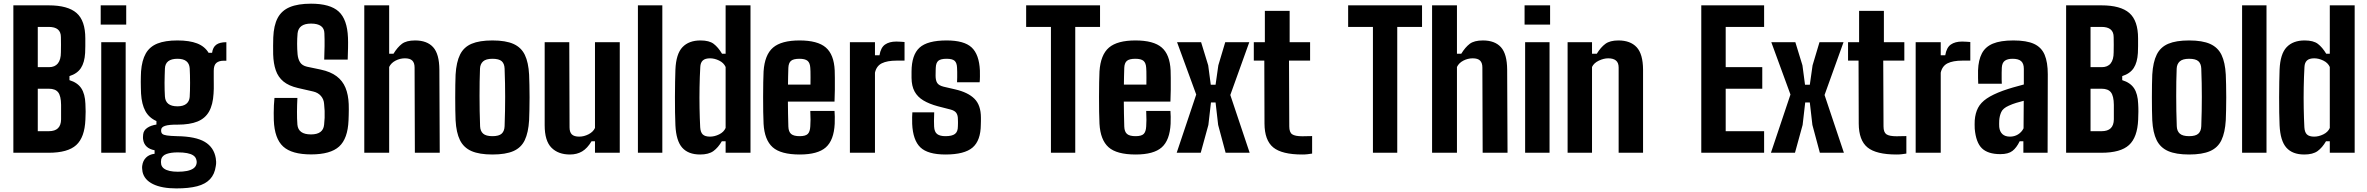

<svg xmlns="http://www.w3.org/2000/svg" viewBox="-20 -829 12848 1042"><path d="M52.5 0V-800H244Q348 -800 395.5 -758.5Q443 -717 443 -620.5Q443 -597.5 443 -578.8Q443 -560 442 -541.5Q439 -490 419.2 -459.8Q399.5 -429.5 357 -416V-394Q401 -380.5 421.2 -349.8Q441.5 -319 443.5 -266Q445 -242.5 444.8 -223Q444.5 -203.5 443.5 -179.5Q439.5 -83.5 393.8 -41.8Q348 0 244.5 0ZM185 -117H244.5Q278 -117 294.5 -133Q311 -149 311.5 -181Q311.5 -202 311.5 -220.8Q311.5 -239.5 311.5 -260Q311 -308 295.8 -327.8Q280.5 -347.5 245 -347.5H185ZM185 -464.5H246Q278 -464.5 294.2 -485Q310.5 -505.5 310.5 -545Q311 -566.5 311 -586.2Q311 -606 310.5 -627.5Q310.5 -655.5 294 -669.2Q277.5 -683 244 -683H185Z M526.5 -695.5V-800H665V-695.5ZM529.5 0V-600H662V0Z M937 193.5Q858 193.5 810.5 170.2Q763 147 753.5 103.5Q752.5 96.5 751.5 86.8Q750.5 77 752 69.5Q755.5 43 772.8 26Q790 9 819 5.5V-13.5Q791 -19 775.8 -33.5Q760.5 -48 757 -70.5Q755.5 -80 756 -86.2Q756.5 -92.5 757 -100Q759.5 -121.5 779 -135Q798.5 -148.5 829 -153V-172Q788.5 -190 768.8 -226.5Q749 -263 745.5 -321Q745 -337 744.5 -353.2Q744 -369.5 744 -385Q744 -400.5 744.5 -414.8Q745 -429 745.5 -441.5Q750 -501.5 771.2 -538.8Q792.5 -576 834.5 -592.8Q876.5 -609.5 943 -609.5Q1008 -609.5 1049.5 -593.5Q1091 -577.5 1112 -542.5H1131Q1135 -572.5 1153.5 -586.2Q1172 -600 1208.5 -600V-499.5H1194Q1168.5 -499.5 1154.2 -487.5Q1140 -475.5 1140 -444.5V-417.5Q1140 -409.5 1140 -398.5Q1140 -387.5 1140.2 -374.2Q1140.5 -361 1140.2 -347.5Q1140 -334 1139 -321Q1135.5 -260.5 1114.5 -223.5Q1093.5 -186.5 1051.8 -169.5Q1010 -152.5 943 -152.5Q897 -153 875.8 -146Q854.5 -139 854.5 -123V-119.5Q854.5 -108.5 861 -102.5Q867.5 -96.5 886 -93.8Q904.5 -91 941 -90Q1042 -88.5 1091.5 -59Q1141 -29.5 1151 29.5Q1152.5 37.5 1153 49Q1153.5 60.5 1151 73Q1145 116.5 1120 143.2Q1095 170 1049.8 181.8Q1004.5 193.5 937 193.5ZM945 103Q973.5 103 994.5 98.8Q1015.5 94.5 1028.5 85.8Q1041.5 77 1045.5 63.5Q1048 55.5 1047.5 48.5Q1047 41.5 1044.5 34.5Q1040.5 22 1028.2 14Q1016 6 995.2 2Q974.5 -2 945 -2Q907.5 -2 884 6.5Q860.5 15 855 35Q853.5 43 853.5 50Q853.5 57 855 64Q858.5 77.5 870.2 86Q882 94.5 901 98.8Q920 103 945 103ZM943 -252Q974 -252 990.8 -265.2Q1007.5 -278.5 1009.5 -302.5Q1010.5 -318.5 1011 -338Q1011.5 -357.5 1011.5 -378.8Q1011.5 -400 1011 -420.8Q1010.5 -441.5 1009.5 -459Q1007.5 -484 991.2 -497Q975 -510 943 -510Q910.5 -510 893.2 -496.8Q876 -483.5 875 -456.5Q874.5 -439 873.8 -419.5Q873 -400 873 -379.8Q873 -359.5 873.5 -340.5Q874 -321.5 875 -306Q876.5 -279 893.5 -265.5Q910.5 -252 943 -252Z M1668.5 9Q1563.5 9 1516.8 -33.8Q1470 -76.5 1466 -176Q1465.5 -195 1465.5 -215.8Q1465.5 -236.5 1466.5 -257.2Q1467.5 -278 1469.5 -297.5H1594Q1592 -259 1591.8 -222Q1591.5 -185 1594 -152.5Q1596.5 -126 1614.8 -112.8Q1633 -99.5 1668 -99.5Q1701 -99.5 1718.8 -112.8Q1736.5 -126 1739 -152.5Q1741 -171 1741.8 -189.8Q1742.5 -208.5 1741.8 -227.2Q1741 -246 1739 -264.5Q1737.5 -290 1721.8 -308.2Q1706 -326.5 1679.5 -332.5L1596.5 -351.5Q1547 -363 1518.2 -386.8Q1489.5 -410.5 1476.8 -447.2Q1464 -484 1462.5 -534Q1462 -558.5 1462.2 -580.2Q1462.5 -602 1463 -625Q1465.5 -691 1487 -731.5Q1508.5 -772 1553 -790.5Q1597.5 -809 1668 -809Q1771.5 -809 1818 -766.5Q1864.5 -724 1868.5 -625Q1869.5 -601 1868.8 -568.2Q1868 -535.5 1867 -505.5H1739.5Q1741 -543 1741.5 -578.2Q1742 -613.5 1740.5 -648.5Q1740 -674.5 1721.8 -687.8Q1703.5 -701 1668 -701Q1634.5 -701 1616.2 -687.8Q1598 -674.5 1595 -648.5Q1592.5 -619.5 1592.5 -591.2Q1592.5 -563 1595 -534Q1597.5 -508 1608.8 -490.5Q1620 -473 1646 -467L1720 -451.5Q1774 -440 1806.8 -415.2Q1839.5 -390.5 1855 -352.8Q1870.5 -315 1872.5 -264.5Q1873 -250.5 1873 -235.2Q1873 -220 1872.5 -205Q1872 -190 1871.5 -176Q1867.5 -76.5 1820.5 -33.8Q1773.5 9 1668.5 9Z M1957 0V-800H2092V-537.5H2115.5Q2137 -572.5 2161.2 -591Q2185.5 -609.5 2233 -609.5Q2297.5 -609.5 2330.8 -572.8Q2364 -536 2364.5 -451L2366.5 0H2231.5L2230 -462.5Q2230 -488 2217.5 -500.2Q2205 -512.5 2177.5 -512.5Q2151 -512.5 2126.8 -500Q2102.5 -487.5 2092 -465.5V0Z M2652.5 9.5Q2581.5 9.5 2539 -9Q2496.5 -27.5 2476.2 -68.5Q2456 -109.5 2452.5 -176.5Q2451.5 -198.5 2451 -230.8Q2450.5 -263 2450.5 -299.2Q2450.5 -335.5 2451 -368.5Q2451.5 -401.5 2452.5 -424Q2456.5 -492 2476.8 -532.8Q2497 -573.5 2539.5 -591.5Q2582 -609.5 2652.5 -609.5Q2724.5 -609.5 2766.8 -590.5Q2809 -571.5 2828.5 -530.8Q2848 -490 2851.5 -424Q2852.5 -401.5 2853.2 -368.8Q2854 -336 2854 -300.5Q2854 -265 2853.2 -232.2Q2852.5 -199.5 2851.5 -176.5Q2847.5 -109.5 2828 -68.5Q2808.5 -27.5 2766.2 -9Q2724 9.5 2652.5 9.5ZM2652.5 -90Q2688 -90 2702.8 -103.8Q2717.5 -117.5 2718.5 -144Q2720 -188.5 2720.8 -227.5Q2721.5 -266.5 2721.5 -303.2Q2721.5 -340 2720.8 -377.5Q2720 -415 2718.5 -457Q2717.5 -483.5 2702.8 -496.8Q2688 -510 2652.5 -510Q2617.5 -510 2601.8 -495.8Q2586 -481.5 2585 -456.5Q2583.5 -423.5 2583 -386Q2582.5 -348.5 2582.5 -308.2Q2582.5 -268 2583.2 -226.8Q2584 -185.5 2585.5 -144Q2586.5 -117.5 2602 -103.8Q2617.5 -90 2652.5 -90Z M3073 9.5Q3009.5 9.5 2972.8 -27.5Q2936 -64.5 2936 -149V-600H3069.5L3071 -138Q3071 -112 3083.2 -99.8Q3095.5 -87.5 3123.5 -87.5Q3149 -87.5 3174 -100.2Q3199 -113 3209 -134.5V-600H3343.5V0H3209V-62.5H3190.5Q3167.5 -24 3139.2 -7.2Q3111 9.5 3073 9.5Z M3442 0V-800H3574.5V0Z M3779.5 9.5Q3715.5 9.5 3682.5 -27.5Q3649.5 -64.5 3645.5 -149Q3644 -178.5 3643.5 -218.8Q3643 -259 3643 -302.2Q3643 -345.5 3643.8 -384.8Q3644.5 -424 3645.5 -451Q3649 -536.5 3683.8 -573Q3718.5 -609.5 3781.5 -609.5Q3829 -609.5 3853.2 -591Q3877.5 -572.5 3898.5 -537.5H3918V-800H4053V0H3918V-62.5H3897.5Q3877.5 -28 3851.8 -9.2Q3826 9.5 3779.5 9.5ZM3833.5 -87.5Q3858 -87.5 3883 -99.8Q3908 -112 3918 -134.5V-465.5Q3908 -488 3883 -500.2Q3858 -512.5 3833.5 -512.5Q3807 -512.5 3794.2 -500.8Q3781.5 -489 3780.5 -465.5Q3777.5 -412 3776.5 -355Q3775.5 -298 3776.5 -242.5Q3777.5 -187 3780 -138.5Q3781.5 -111.5 3793.8 -99.5Q3806 -87.5 3833.5 -87.5Z M4320.5 9.5Q4217.5 9.5 4173.2 -30Q4129 -69.5 4124 -157Q4122.5 -183.5 4122 -222.5Q4121.5 -261.5 4121.5 -303.5Q4121.5 -345.5 4122.2 -382.5Q4123 -419.5 4124 -441.5Q4130 -532 4175.5 -570.8Q4221 -609.5 4319 -609.5Q4417.5 -609.5 4461.8 -571.2Q4506 -533 4510 -447Q4510.5 -435 4510.8 -406.2Q4511 -377.5 4510.8 -342.5Q4510.5 -307.5 4509 -277.5H4256Q4256 -245 4256.8 -211.8Q4257.5 -178.5 4258.5 -142Q4259.5 -114 4273.5 -102Q4287.5 -90 4320 -90Q4351.5 -90 4363.8 -102Q4376 -114 4377.5 -143Q4378.5 -158 4378.8 -178.2Q4379 -198.5 4377.5 -227H4509Q4510 -218.5 4510.5 -195.8Q4511 -173 4510 -157Q4505.5 -68 4461.8 -29.2Q4418 9.5 4320.5 9.5ZM4256.5 -370H4378.5Q4378.5 -389.5 4378.8 -408.5Q4379 -427.5 4378.5 -441.5Q4378 -455.5 4377.5 -461Q4376 -487.5 4362.8 -498.8Q4349.5 -510 4319 -510Q4285.5 -510 4272.5 -498.5Q4259.5 -487 4258.5 -461Q4258 -437.5 4257.2 -414.8Q4256.5 -392 4256.5 -370Z M4592.5 0V-600H4728.5V-529H4753Q4760 -571 4783.2 -587.2Q4806.5 -603.5 4844.5 -603.5Q4856.5 -603.5 4868.8 -602.5Q4881 -601.5 4889 -601V-500H4846Q4795 -500 4765.8 -485.5Q4736.5 -471 4728.5 -434.5V0Z M5111 9.5Q5015.5 9.5 4975 -29.2Q4934.5 -68 4930.5 -156.5Q4930 -176.5 4930.2 -193.2Q4930.5 -210 4931.5 -219.5H5050Q5048.5 -190 5048.8 -172.8Q5049 -155.5 5049.5 -142Q5051 -113 5066 -101.5Q5081 -90 5111 -90Q5146.5 -90 5162.5 -102Q5178.5 -114 5178.5 -143Q5179 -156 5179 -160Q5179 -164 5179 -167.8Q5179 -171.5 5178.5 -183.5Q5178.5 -203.5 5170 -216Q5161.5 -228.5 5139 -234.5L5069 -252.5Q5023 -265 4991.2 -284Q4959.5 -303 4943.5 -332.5Q4927.5 -362 4927 -406Q4927 -416 4927 -424.2Q4927 -432.5 4927 -441Q4927.5 -531 4970.2 -570.2Q5013 -609.5 5117.5 -609.5Q5212.5 -609.5 5253.2 -571.5Q5294 -533.5 5298 -446.5Q5298.5 -436 5298.2 -413.5Q5298 -391 5296.5 -382.5H5174Q5174.5 -394 5174.8 -409.2Q5175 -424.5 5174.8 -438.8Q5174.5 -453 5174 -461.5Q5173 -488 5160.8 -499Q5148.5 -510 5117.5 -510Q5085 -510 5072.2 -499Q5059.5 -488 5058.5 -461.5Q5058.5 -458 5058 -448.5Q5057.5 -439 5057.5 -418Q5057.5 -393 5066.2 -379Q5075 -365 5101 -358.5L5163.5 -344Q5233.5 -328 5268.5 -293Q5303.5 -258 5303.5 -190.5Q5303.5 -181 5303.5 -172Q5303.5 -163 5303 -153Q5302.5 -66.5 5258.5 -28.5Q5214.5 9.5 5111 9.5Z M5683.5 0V-683H5549V-800H5950V-683H5815.5V0Z M6143.5 9.5Q6040.5 9.5 5996.2 -30Q5952 -69.5 5947 -157Q5945.5 -183.5 5945 -222.5Q5944.5 -261.5 5944.5 -303.5Q5944.5 -345.5 5945.2 -382.5Q5946 -419.5 5947 -441.5Q5953 -532 5998.5 -570.8Q6044 -609.5 6142 -609.5Q6240.5 -609.5 6284.8 -571.2Q6329 -533 6333 -447Q6333.5 -435 6333.8 -406.2Q6334 -377.5 6333.8 -342.5Q6333.5 -307.5 6332 -277.5H6079Q6079 -245 6079.8 -211.8Q6080.5 -178.5 6081.5 -142Q6082.5 -114 6096.5 -102Q6110.5 -90 6143 -90Q6174.5 -90 6186.8 -102Q6199 -114 6200.5 -143Q6201.5 -158 6201.8 -178.2Q6202 -198.5 6200.5 -227H6332Q6333 -218.5 6333.5 -195.8Q6334 -173 6333 -157Q6328.5 -68 6284.8 -29.2Q6241 9.5 6143.5 9.5ZM6079.5 -370H6201.5Q6201.5 -389.5 6201.8 -408.5Q6202 -427.5 6201.5 -441.5Q6201 -455.5 6200.5 -461Q6199 -487.5 6185.8 -498.8Q6172.5 -510 6142 -510Q6108.5 -510 6095.5 -498.5Q6082.5 -487 6081.5 -461Q6081 -437.5 6080.2 -414.8Q6079.5 -392 6079.5 -370Z M6366 0 6472 -316 6368 -600H6498.5L6537 -474.5L6551 -369H6577L6592 -474.5L6629.5 -600H6760L6657 -313.5L6762 0H6631.5L6591 -151L6577 -273H6552L6538 -151L6496.5 0Z M7047.5 9.5Q6937 9.5 6890 -29Q6843 -67.5 6842.5 -158.5L6841.5 -500H6784.5V-600H6844.5V-770H6979V-600H7090V-500H6975.5L6977 -143Q6977 -111 6992.8 -100.2Q7008.5 -89.5 7048 -89.5Q7061.5 -89.5 7073.8 -90Q7086 -90.5 7101 -90.5V4.5Q7089 6.5 7076 8Q7063 9.5 7047.5 9.5Z M7431 0V-683H7296.5V-800H7697.5V-683H7563V0Z M7752 0V-800H7887V-537.5H7910.5Q7932 -572.5 7956.2 -591Q7980.5 -609.5 8028 -609.5Q8092.5 -609.5 8125.8 -572.8Q8159 -536 8159.5 -451L8161.5 0H8026.5L8025 -462.5Q8025 -488 8012.5 -500.2Q8000 -512.5 7972.5 -512.5Q7946 -512.5 7921.8 -500Q7897.5 -487.5 7887 -465.5V0Z M8254 -695.5V-800H8392.5V-695.5ZM8257 0V-600H8389.5V0Z M8487.5 0V-600H8620V-537.5H8646Q8667.5 -572.5 8692.5 -591Q8717.5 -609.5 8763.5 -609.5Q8828 -609.5 8862.2 -572.8Q8896.5 -536 8897 -451V0H8764.5V-462.5Q8764.5 -488.5 8750 -500.5Q8735.5 -512.5 8708 -512.5Q8683.5 -512.5 8656.8 -499.8Q8630 -487 8620 -465.5V0Z M9213 0V-800H9554V-683H9345.5V-464.5H9544V-347.5H9345.5V-117H9554V0Z M9591 0 9697 -316 9593 -600H9723.5L9762 -474.5L9776 -369H9802L9817 -474.5L9854.5 -600H9985L9882 -313.5L9987 0H9856.5L9816 -151L9802 -273H9777L9763 -151L9721.5 0Z M10272.5 9.5Q10162 9.5 10115 -29Q10068 -67.5 10067.5 -158.5L10066.5 -500H10009.5V-600H10069.5V-770H10204V-600H10315V-500H10200.5L10202 -143Q10202 -111 10217.8 -100.2Q10233.5 -89.5 10273 -89.5Q10286.5 -89.5 10298.8 -90Q10311 -90.5 10326 -90.5V4.5Q10314 6.5 10301 8Q10288 9.5 10272.5 9.5Z M10376.5 0V-600H10512.5V-529H10537Q10544 -571 10567.2 -587.2Q10590.5 -603.5 10628.5 -603.5Q10640.5 -603.5 10652.8 -602.5Q10665 -601.5 10673 -601V-500H10630Q10579 -500 10549.8 -485.5Q10520.5 -471 10512.5 -434.5V0Z M10836 7.5Q10769 7.5 10736.2 -24Q10703.5 -55.5 10697 -130.5Q10696.5 -140 10696.5 -153.2Q10696.5 -166.5 10697 -175.5Q10700 -215 10715 -243.8Q10730 -272.5 10762.5 -294.5Q10795 -316.5 10849.5 -336.5Q10877.5 -346.5 10904.2 -354.2Q10931 -362 10963.5 -370.5V-455.5Q10963.5 -484 10949 -497Q10934.5 -510 10902.5 -510Q10874.5 -510 10860 -499Q10845.5 -488 10844 -462Q10843.5 -454 10843.2 -434.8Q10843 -415.5 10843.2 -397.2Q10843.5 -379 10844 -374.5H10716Q10715.5 -384.5 10715 -405.5Q10714.5 -426.5 10715 -447Q10717 -503 10735.8 -539Q10754.5 -575 10795.5 -592.2Q10836.5 -609.5 10907 -609.5Q10978.5 -609.5 11019 -590.8Q11059.5 -572 11076.5 -531.5Q11093.5 -491 11093.5 -426L11092.5 0H10961V-62.5H10941Q10924 -27 10901.5 -9.8Q10879 7.5 10836 7.5ZM10888.5 -87.5Q10912.5 -87.5 10932 -99.5Q10951.5 -111.5 10962 -132.5L10963 -282Q10943 -277 10922.2 -270.8Q10901.5 -264.5 10882 -255.5Q10850 -241.5 10840.8 -220.5Q10831.5 -199.5 10830 -175.5Q10829.5 -162.5 10829.5 -156.5Q10829.5 -150.5 10830 -140Q10832.5 -115 10847.2 -101.2Q10862 -87.5 10888.5 -87.5Z M11193 0V-800H11384.5Q11488.5 -800 11536 -758.5Q11583.5 -717 11583.5 -620.5Q11583.5 -597.5 11583.5 -578.8Q11583.5 -560 11582.5 -541.5Q11579.5 -490 11559.8 -459.8Q11540 -429.5 11497.5 -416V-394Q11541.5 -380.5 11561.8 -349.8Q11582 -319 11584 -266Q11585.5 -242.5 11585.2 -223Q11585 -203.5 11584 -179.5Q11580 -83.5 11534.2 -41.8Q11488.5 0 11385 0ZM11325.5 -117H11385Q11418.5 -117 11435 -133Q11451.5 -149 11452 -181Q11452 -202 11452 -220.8Q11452 -239.5 11452 -260Q11451.5 -308 11436.2 -327.8Q11421 -347.5 11385.5 -347.5H11325.5ZM11325.5 -464.5H11386.5Q11418.5 -464.5 11434.8 -485Q11451 -505.5 11451 -545Q11451.5 -566.5 11451.5 -586.2Q11451.5 -606 11451 -627.5Q11451 -655.5 11434.5 -669.2Q11418 -683 11384.5 -683H11325.5Z M11860.5 9.5Q11789.5 9.5 11747 -9Q11704.5 -27.5 11684.2 -68.5Q11664 -109.5 11660.5 -176.5Q11659.5 -198.5 11659 -230.8Q11658.5 -263 11658.5 -299.2Q11658.5 -335.5 11659 -368.5Q11659.5 -401.5 11660.5 -424Q11664.5 -492 11684.8 -532.8Q11705 -573.5 11747.5 -591.5Q11790 -609.5 11860.5 -609.5Q11932.5 -609.5 11974.8 -590.5Q12017 -571.5 12036.5 -530.8Q12056 -490 12059.5 -424Q12060.5 -401.5 12061.2 -368.8Q12062 -336 12062 -300.5Q12062 -265 12061.2 -232.2Q12060.5 -199.5 12059.5 -176.5Q12055.5 -109.5 12036 -68.5Q12016.5 -27.5 11974.2 -9Q11932 9.5 11860.5 9.5ZM11860.5 -90Q11896 -90 11910.8 -103.8Q11925.5 -117.5 11926.5 -144Q11928 -188.5 11928.8 -227.5Q11929.5 -266.5 11929.5 -303.2Q11929.5 -340 11928.8 -377.5Q11928 -415 11926.5 -457Q11925.5 -483.5 11910.8 -496.8Q11896 -510 11860.5 -510Q11825.5 -510 11809.8 -495.8Q11794 -481.5 11793 -456.5Q11791.5 -423.5 11791 -386Q11790.5 -348.5 11790.5 -308.2Q11790.5 -268 11791.2 -226.8Q11792 -185.5 11793.5 -144Q11794.5 -117.5 11810 -103.8Q11825.5 -90 11860.5 -90Z M12148 0V-800H12280.5V0Z M12485.5 9.5Q12421.5 9.5 12388.5 -27.5Q12355.5 -64.5 12351.5 -149Q12350 -178.5 12349.5 -218.8Q12349 -259 12349 -302.2Q12349 -345.5 12349.8 -384.8Q12350.5 -424 12351.5 -451Q12355 -536.5 12389.8 -573Q12424.5 -609.5 12487.5 -609.5Q12535 -609.5 12559.2 -591Q12583.5 -572.5 12604.5 -537.5H12624V-800H12759V0H12624V-62.5H12603.5Q12583.5 -28 12557.8 -9.2Q12532 9.5 12485.5 9.5ZM12539.5 -87.5Q12564 -87.5 12589 -99.8Q12614 -112 12624 -134.5V-465.5Q12614 -488 12589 -500.2Q12564 -512.5 12539.5 -512.5Q12513 -512.5 12500.2 -500.8Q12487.5 -489 12486.5 -465.5Q12483.5 -412 12482.5 -355Q12481.5 -298 12482.5 -242.5Q12483.5 -187 12486 -138.5Q12487.5 -111.5 12499.8 -99.5Q12512 -87.5 12539.5 -87.5Z"/></svg>

Font: Big Shoulders Text Thin ExtraBold
Style: Regular
Weight: 800
Version: Version 2.002